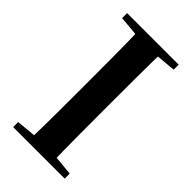

<svg xmlns="http://www.w3.org/2000/svg" viewBox="-228 -811 882 882"><g transform="rotate(45 213.0 -370.5)"><path d="M45.1 0H380.1V-32.6L226 -47.3H198.2L45.1 -32.6ZM138.6 0H287C284.3 -115.1 284.3 -231.2 284.3 -346.9V-393.6C284.3 -510.8 284.3 -627.1 287 -740.5H138.6C142.1 -625.4 142.1 -510 142.1 -393.6V-346.1C142.1 -229 142.1 -112.9 138.6 0ZM45.1 -707.9 198.2 -694.2H226L380.1 -707.9V-740.5H45.1Z"/></g></svg>

Font: Source Han Serif TW VF
Style: Regular
Weight: 250
Designer: Ryoko NISHIZUKA 西塚涼子 (kana & ideographs); Frank Grießhammer (Latin, Greek & Cyrillic); Wenlong ZHANG 张文龙 (bopomofo); San
Foundry: Adobe
Version: Version 2.002;hotconv 1.1.0;makeotfexe 2.6.0